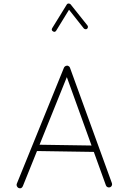

<svg xmlns="http://www.w3.org/2000/svg" viewBox="-20 -1026 712 1069"><path d="M83 20.5Q76.7 17.1 73.7 10Q70.8 2.9 73.7 -3.4L336.4 -649.9Q339.8 -656.7 347.4 -659.4Q355 -662.1 361.3 -658.2Q368.2 -654.8 369.6 -648.9L603 -6.3Q605.5 0.5 602.5 7.3Q599.6 14.2 592.8 16.6Q585.9 19 579.1 16.1Q572.3 13.2 569.8 6.3L502.4 -180.2L186 -185.1L106.9 11.2Q99.1 27.3 83 20.5ZM352.1 -596.7 200.2 -220.2 489.7 -215.8ZM274.9 -851.6Q264.2 -857.9 270.5 -869.1L351.6 -1000.5Q355.5 -1006.8 362.5 -1006.3Q369.6 -1005.9 373 -1002L466.8 -884.3Q470.2 -880.4 469.5 -874.8Q468.8 -869.1 464.8 -865.7Q460.9 -862.3 455.3 -863.3Q449.7 -864.3 446.3 -868.2L364.3 -971.7L293 -855.5Q285.6 -844.2 274.9 -851.6Z"/></svg>

Font: Mikhak-DS2-FD ExtraLight
Style: Regular
Weight: 200
Designer: Amin Abedi
Version: Version 3.2